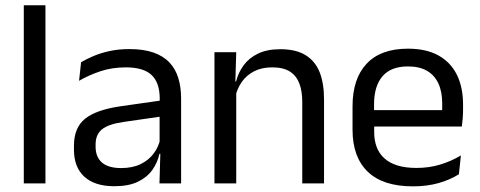

<svg xmlns="http://www.w3.org/2000/svg" viewBox="-20 -682 1784 714"><path d="M68.5 0V-662.5H149V0Z M573 0 576.5 -118.5 573.5 -131V-286.5L574 -315Q574 -374.5 543.8 -403Q513.5 -431.5 448 -431.5Q395.5 -431.5 351.8 -416.5Q308 -401.5 274 -381.5L281.5 -450.5Q300.5 -462 326.8 -473.2Q353 -484.5 386.8 -492Q420.5 -499.5 461 -499.5Q513.5 -499.5 550.2 -486.8Q587 -474 609.8 -450Q632.5 -426 643 -392Q653.5 -358 653.5 -316V0ZM405 10.5Q332.5 10.5 293.8 -24.8Q255 -60 255 -125.5V-140Q255 -207.5 296.8 -240.8Q338.5 -274 429.5 -287L584 -309L588.5 -250L439.5 -228.5Q383.5 -220.5 359.5 -201.2Q335.5 -182 335.5 -144.5V-136.5Q335.5 -98 359.2 -77.5Q383 -57 430.5 -57Q472.5 -57 502.5 -71.5Q532.5 -86 551 -110.5Q569.5 -135 576 -165L588.5 -110H573Q566 -78 546.8 -50.5Q527.5 -23 493 -6.2Q458.5 10.5 405 10.5Z M1104 0V-303.5Q1104 -343 1093.2 -371.5Q1082.5 -400 1058.2 -415.8Q1034 -431.5 992 -431.5Q953.5 -431.5 925.2 -417Q897 -402.5 879.5 -377.8Q862 -353 855 -321.5L840.5 -379H858Q866 -412 886 -439.2Q906 -466.5 939.8 -482.8Q973.5 -499 1022.5 -499Q1080.5 -499 1116.2 -477Q1152 -455 1168.5 -413.8Q1185 -372.5 1185 -312.5V0ZM777.5 0V-488H858.5L855 -371L858.5 -366.5V0Z M1515.5 11Q1404 11 1347.5 -43.5Q1291 -98 1291 -199.5V-286.5Q1291 -389.5 1343.5 -445.2Q1396 -501 1497 -501Q1565 -501 1610.5 -475.8Q1656 -450.5 1679 -404Q1702 -357.5 1702 -293V-275Q1702 -259 1700.8 -243Q1699.5 -227 1697.5 -211.5H1623Q1624 -235.5 1624.2 -257Q1624.5 -278.5 1624.5 -296.5Q1624.5 -341 1610.2 -371.8Q1596 -402.5 1567.8 -418.8Q1539.5 -435 1497 -435Q1434 -435 1402.5 -398.5Q1371 -362 1371 -294V-247.5L1371.5 -237.5V-191Q1371.5 -160.5 1380.5 -136Q1389.5 -111.5 1408.8 -93.8Q1428 -76 1457.8 -66.8Q1487.5 -57.5 1528.5 -57.5Q1576 -57.5 1617 -70Q1658 -82.5 1694 -104L1686.5 -34Q1654 -13.5 1611 -1.2Q1568 11 1515.5 11ZM1333.5 -211.5V-272.5H1680.5V-211.5Z"/></svg>

Font: Anek Bangla
Style: Regular
Weight: 400
Designer: Sulekha Rajkumar (Bangla), Yesha Goshar (Latin)
Foundry: Ek Type
Version: Version 1.003